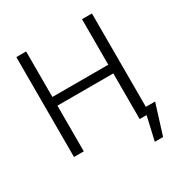

<svg xmlns="http://www.w3.org/2000/svg" viewBox="-197 -858 1124 1177"><g transform="rotate(-30 365.0 -270.0)"><path d="M84 -707H153.3V-384.8H548.8V-707H619.1V-45.9H684.6L618.2 167H559.6L597.7 0H548.8V-323.2H153.3V0H84Z"/></g></svg>

Font: Pretendard GOV Light
Style: Regular
Weight: 300
Designer: Base glyphs from Inter by Rasmus Andersson; Hangeul glyphs from Noto Sans CJK(Source Han Sans) by Jang Soo-young and Kan
Foundry: Kil Hyung-jin
Version: Version 1.309